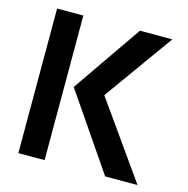

<svg xmlns="http://www.w3.org/2000/svg" viewBox="-107 -836 922 940"><g transform="rotate(15 353.5 -366.5)"><path d="M68 -733H201V0H68ZM246 -383 488 -733H652L401 -383L672 0H508Z"/></g></svg>

Font: Kreadon
Style: Bold
Weight: 700
Designer: Reiya WATANABE
Foundry: StudioGnu
Version: Version 1.003; ttfautohint (v1.8.4.7-5d5b);gftools[0.9.32]